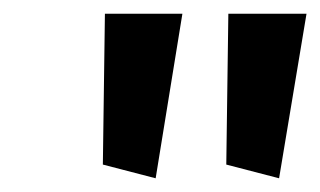

<svg xmlns="http://www.w3.org/2000/svg" viewBox="-20 -839 467 280"><path d="M207 -579 246 -819H133L130 -599ZM387 -579 427 -819H313L310 -599Z"/></svg>

Font: Bluebird
Style: ExtObl
Weight: 400
Designer: Jasper
Foundry: Cannot Into Space Fonts
Version: Version 0.98